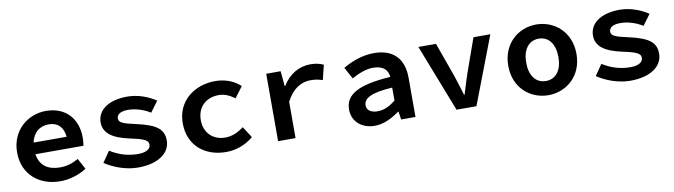

<svg xmlns="http://www.w3.org/2000/svg" viewBox="-33 -1094 5666 1613"><g transform="rotate(-10 2800.0 -287.5)"><path d="M634 -315C634 -473 539 -589 366 -589C214 -589 69 -476 69 -287C69 -97 209 14 385 14C466 14 548 -12 611 -53L561 -145C509 -116 461 -101 404 -101C302 -101 233 -147 218 -246H628C630 -259 634 -287 634 -315ZM371 -474C447 -474 493 -430 502 -345H220C238 -430 295 -474 371 -474Z M768 -75C840 -27 944 14 1049 14C1228 14 1325 -66 1325 -168C1325 -259 1276 -309 1094 -349C991 -372 952 -384 952 -421C952 -453 980 -478 1048 -478C1113 -478 1180 -456 1237 -421L1304 -512C1246 -551 1158 -589 1061 -589C898 -589 804 -516 804 -414C804 -326 870 -271 1024 -238C1150 -212 1176 -194 1176 -159C1176 -125 1142 -98 1069 -98C980 -98 902 -124 832 -168Z M1482 -287C1482 -96 1620 14 1801 14C1881 14 1967 -14 2034 -72L1973 -167C1930 -135 1878 -107 1815 -107C1709 -107 1636 -178 1636 -287C1636 -396 1710 -468 1820 -468C1867 -468 1910 -451 1955 -416L2025 -509C1977 -555 1903 -589 1811 -589C1635 -589 1482 -478 1482 -287Z M2245 -575V0H2394V-310C2450 -418 2525 -457 2602 -457C2644 -457 2667 -452 2704 -440L2735 -566C2701 -581 2671 -589 2624 -589C2527 -589 2441 -540 2384 -446H2380L2368 -575Z M2878 -157C2878 -58 2955 14 3069 14C3145 14 3220 -24 3280 -69H3284L3295 0H3417V-335C3417 -502 3325 -589 3165 -589C3066 -589 2973 -553 2900 -510L2954 -411C3016 -444 3076 -469 3136 -469C3224 -469 3262 -428 3267 -368C2989 -350 2878 -285 2878 -157ZM3267 -166C3219 -128 3170 -102 3114 -102C3061 -102 3021 -123 3021 -168C3021 -225 3076 -265 3267 -277Z M3543 -575 3767 0H3937L4157 -575H4013L3911 -288C3891 -230 3874 -171 3856 -113H3851C3833 -171 3816 -230 3796 -288L3693 -575Z M4259 -287C4259 -96 4398 14 4550 14C4701 14 4841 -96 4841 -287C4841 -478 4701 -589 4550 -589C4398 -589 4259 -478 4259 -287ZM4687 -287C4687 -178 4637 -107 4550 -107C4462 -107 4412 -178 4412 -287C4412 -396 4462 -468 4550 -468C4637 -468 4687 -396 4687 -287Z M4968 -75C5040 -27 5144 14 5249 14C5428 14 5525 -66 5525 -168C5525 -259 5476 -309 5294 -349C5191 -372 5152 -384 5152 -421C5152 -453 5180 -478 5248 -478C5313 -478 5380 -456 5437 -421L5504 -512C5446 -551 5358 -589 5261 -589C5098 -589 5004 -516 5004 -414C5004 -326 5070 -271 5224 -238C5350 -212 5376 -194 5376 -159C5376 -125 5342 -98 5269 -98C5180 -98 5102 -124 5032 -168Z"/></g></svg>

Font: Kawkab Mono
Style: Bold
Weight: 700
Monospace: yes
Designer: Abdullah Arif
Foundry: Abdullah Arif
Version: Version 1.000;PS 000.500;hotconv 1.0.88;makeotf.lib2.5.64775